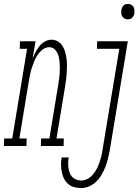

<svg xmlns="http://www.w3.org/2000/svg" viewBox="-84 -739 704 972"><path d="M-64 0 -63 -38H-22L53 -492H16L17 -530H96L81 -443Q88 -460 96.5 -476Q105 -492 116 -506Q127 -520 143.5 -529Q160 -538 177 -538Q194 -538 208.5 -529.5Q223 -521 232 -507Q241 -493 245.5 -477Q250 -461 252.5 -444Q255 -427 255 -409.5Q255 -392 254 -374.5Q253 -357 251 -339.5Q249 -322 246 -304L202 -38H239L238 0H123L124 -38H166L211 -311Q213 -324 215 -338Q217 -352 218 -366Q219 -380 219 -393.5Q219 -407 218 -420.5Q217 -434 214.5 -447Q212 -460 206 -472Q200 -484 189.5 -492Q179 -500 165 -500Q148 -500 133 -489Q118 -478 108 -463.5Q98 -449 91 -432.5Q84 -416 78.5 -400Q73 -384 69.5 -367.5Q66 -351 63 -334L14 -38H51L50 0ZM562 -641Q554 -641 546.5 -645Q539 -649 535 -656Q531 -663 530 -672Q529 -681 531 -690Q532 -696 534.5 -701.5Q537 -707 541.5 -711.5Q546 -716 552 -717.5Q558 -719 564 -719Q573 -719 580.5 -715Q588 -711 592 -704Q596 -697 596.5 -688Q597 -679 596 -670Q595 -664 592 -658.5Q589 -653 584.5 -648.5Q580 -644 574 -642.5Q568 -641 562 -641ZM326 213Q308 213 290.5 208Q273 203 260 191.5Q247 180 239.5 164Q232 148 228.5 130.5Q225 113 225 94.5Q225 76 228 58H264Q261 71 261 84.5Q261 98 262.5 110.5Q264 123 268.5 135Q273 147 281 156Q289 165 301.5 170Q314 175 327 175Q343 175 359 166.5Q375 158 386.5 144.5Q398 131 406 115.5Q414 100 419.5 84Q425 68 429 52Q433 36 435 19L520 -492H407L408 -530H563L471 26Q467 46 462 66.5Q457 87 449 107Q441 127 430 146Q419 165 403 180.5Q387 196 367 204.5Q347 213 326 213Z"/></svg>

Font: Iosevka Slab XLtExObl
Style: Regular
Weight: 200
Width: 7
Italic angle: -9°
Monospace: yes
Designer: Belleve Invis
Foundry: Belleve Invis
Version: Version 11.1.1; ttfautohint (v1.8.3)